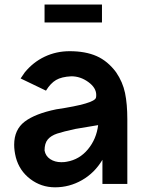

<svg xmlns="http://www.w3.org/2000/svg" viewBox="-20 -801 637 836"><path d="M485.4 -486.5Q514.6 -443.8 524.5 -395.8Q534.4 -347.9 534.4 -281.2V0H426V-105.2Q391.7 -47.9 337 -16.7Q282.3 14.6 219.8 14.6Q159.4 14.6 112 -21.4Q64.6 -57.3 49 -115.6Q41.7 -144.8 41.7 -170.8Q41.7 -236.5 87.5 -271.4Q133.3 -306.2 225 -325Q392.7 -350 397.9 -376Q399 -380.2 399 -387.5Q399 -418.8 364.6 -443.8Q330.2 -468.8 290.6 -468.8Q247.9 -466.7 224 -452.6Q200 -438.5 180.2 -406.3L69.8 -459.4L87.5 -485.4Q124 -530.2 174.5 -554.2Q225 -578.1 283.3 -578.1Q352.1 -578.1 400.5 -556.8Q449 -535.4 485.4 -486.5ZM407.3 -256.2 308.3 -239.6Q255.2 -228.1 228.6 -219.3Q202.1 -210.4 188 -193.8Q174 -177.1 174 -145.8Q178.1 -121.9 198.4 -108.3Q218.8 -94.8 246.9 -94.8Q262.5 -94.8 270.8 -96.9Q326 -106.3 363 -151Q400 -195.8 407.3 -256.2ZM174 -781.3V-703.1H424V-781.3Z"/></svg>

Font: Vladivostok Bold
Style: Regular
Weight: 700
Width: 4
Designer: Michael Sharanda
Foundry: Michael Sharanda
Version: Version 1.005